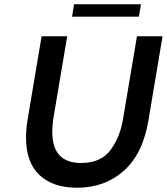

<svg xmlns="http://www.w3.org/2000/svg" viewBox="-20 -870 782 900"><path d="M102 -225Q102 -265 109 -307L175 -700H295L230 -314Q225 -282 225 -252Q225 -106 360 -106Q454 -106 499 -168Q544 -230 557 -314L622 -700H742L676 -307Q650 -149 560.5 -69.5Q471 10 341 10Q229 10 165.5 -49Q102 -108 102 -225ZM327 -850H641L631 -792H318Z"/></svg>

Font: Be Vietnam SemiBold
Style: Italic
Weight: 600
Italic angle: -9.556°
Designer: Gabriel Lam
Foundry: TypeRant
Version: Version 3.000